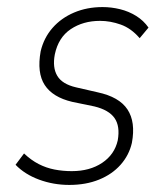

<svg xmlns="http://www.w3.org/2000/svg" viewBox="-20 -515 471 543"><path d="M176 8Q131 8 90.5 -7Q50 -22 24 -49L48 -81Q68 -62 89.5 -51Q111 -40 134.5 -35.5Q158 -31 183 -31Q234 -31 269 -54.5Q304 -78 313 -118Q320 -158 304 -181Q288 -204 247 -214L184 -227Q129 -240 106.5 -274.5Q84 -309 95 -370Q104 -408 128.5 -436Q153 -464 189.5 -479.5Q226 -495 270 -495Q295 -495 319.5 -489Q344 -483 365 -470Q386 -457 400 -437L375 -407Q351 -435 321.5 -445.5Q292 -456 263 -456Q215 -456 180 -432.5Q145 -409 135 -361Q128 -324 142 -300.5Q156 -277 195 -268L256 -254Q317 -241 340.5 -205.5Q364 -170 353 -111Q345 -76 321 -49Q297 -22 260 -7Q223 8 176 8Z"/></svg>

Font: Nunito Sans 10pt Condensed ExtraLight
Style: Italic
Weight: 250
Width: 3
Italic angle: -9°
Designer: Vernon Adams
Foundry: Vernon Adams
Version: Version 3.101;gftools[0.9.27]